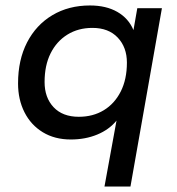

<svg xmlns="http://www.w3.org/2000/svg" viewBox="-20 -500 646 702"><path d="M362 182 406 -59Q379 -26 335.5 -8Q292 10 239 10Q180 10 136.5 -16.5Q93 -43 69.5 -89.5Q46 -136 46 -195Q46 -281 79 -345Q112 -409 171.5 -444.5Q231 -480 309 -480Q368 -480 409 -456.5Q450 -433 468 -390L482 -470H572L457 182ZM268 -73Q320 -73 359.5 -97Q399 -121 421.5 -165.5Q444 -210 444 -271Q444 -327 410.5 -362.5Q377 -398 318 -398Q266 -398 226.5 -373.5Q187 -349 165 -305Q143 -261 143 -200Q143 -143 176 -108Q209 -73 268 -73Z"/></svg>

Font: Gantari Medium
Style: Italic
Weight: 500
Italic angle: -10°
Designer: Anugrah Pasau
Foundry: Lafontype
Version: Version 1.000